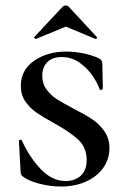

<svg xmlns="http://www.w3.org/2000/svg" viewBox="-20 -668 452 700"><path d="M250 -271Q293 -249 318 -232Q343 -215 361 -189Q379 -163 379 -128Q379 -89 357 -57Q335 -25 294.5 -6.5Q254 12 203 12Q162 12 122.5 1.5Q83 -9 64 -24Q55 -29 55 -44L49 -153V-154Q49 -158 54 -158.5Q59 -159 60 -155Q88 -94 129 -51Q170 -8 220 -8Q252 -8 274 -27Q296 -46 296 -85Q296 -130 265.5 -158.5Q235 -187 177 -219Q137 -241 113 -257.5Q89 -274 72.5 -298Q56 -322 56 -355Q56 -413 104.5 -446.5Q153 -480 222 -480Q252 -480 283.5 -473.5Q315 -467 337 -457Q346 -453 349 -449Q352 -445 353 -438L355 -345Q355 -342 349.5 -340.5Q344 -339 343 -343Q337 -362 319 -389.5Q301 -417 271.5 -438.5Q242 -460 205 -460Q170 -460 152 -441Q134 -422 134 -392Q134 -363 149.5 -342Q165 -321 186.5 -307Q208 -293 250 -271ZM208 -643Q213 -648 220 -648Q226 -648 231 -643L333 -533Q334 -533 334 -531Q334 -529 331.5 -527Q329 -525 328 -526L220 -571L111 -526Q109 -525 106 -528.5Q103 -532 105 -533Z"/></svg>

Font: Cormorant SC SemiBold
Style: Regular
Weight: 600
Designer: Christian Thalmann (Catharsis Fonts)
Version: Version 3.000